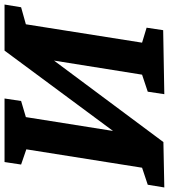

<svg xmlns="http://www.w3.org/2000/svg" viewBox="26 -775 744 846"><g transform="rotate(90 398.0 -352.0)"><path d="M-5 0 7 -73 82 -94 163 -606 97 -626 108 -699 390 -704 379 -631 304 -606 242 -218 601 -700 801 -704 789 -631 714 -606 633 -96 700 -73 689 0H409L420 -73L491 -94L552 -478L198 0Z"/></g></svg>

Font: Bitter
Style: Bold Italic
Weight: 700
Italic angle: -9°
Designer: Sol Matas, and Bitter project Authors
Foundry: Sol Matas
Version: Version 2.001